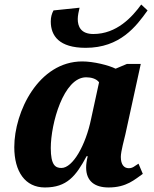

<svg xmlns="http://www.w3.org/2000/svg" viewBox="-20 -817 681 847"><path d="M358 -606C510 -606 581 -701 631 -771L603 -797C563 -742 495 -667 392 -667C336 -667 323 -701 323 -733C323 -747 327 -767 331 -783L216 -771C208 -756 204 -741 204 -722C204 -659 241 -606 358 -606ZM178 10C275 10 315 -40 362 -128H367C362 -107 360 -92 360 -78C360 -17 399 10 459 10C539 10 575 -26 610 -50L591 -95C573 -84 566 -75 548 -75C527 -75 513 -91 513 -125C513 -149 529 -206 533 -224L601 -535H540L490 -514C460 -529 393 -546 343 -546C150 -546 43 -324 43 -168C43 -60 91 10 178 10ZM251 -76C224 -76 204 -89 204 -164C204 -271 260 -476 360 -476C382 -476 405 -470 417 -454L382 -293C358 -176 301 -76 251 -76Z"/></svg>

Font: Noto Serif SemiCondensed Extra
Style: Italic
Weight: 800
Width: 4
Italic angle: -12°
Designer: Monotype Design Team
Foundry: Monotype Imaging Inc.
Version: Version 1.901